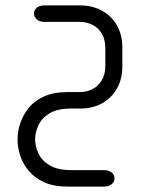

<svg xmlns="http://www.w3.org/2000/svg" viewBox="-20 -402 527 711"><path d="M245 228H365Q382 228 393 236.5Q404 245 404 259Q404 272 393 280.5Q382 289 365 289H229Q180 289 145 273.5Q110 258 88 232.5Q66 207 55.5 176Q45 145 45 114Q45 84 55.5 53Q66 22 87.5 -4Q109 -30 144.5 -45.5Q180 -61 229 -61H274Q301 -61 322.5 -72Q344 -83 357 -105Q370 -127 370 -158V-223Q370 -256 357 -277.5Q344 -299 322.5 -310Q301 -321 274 -321H144Q127 -321 116.5 -330Q106 -339 106 -352Q106 -365 116.5 -373.5Q127 -382 144 -382H275Q323 -382 358.5 -362Q394 -342 413.5 -307Q433 -272 433 -226V-156Q433 -110 413.5 -75Q394 -40 359 -20Q324 0 277 0H242Q192 0 163 18Q134 36 122 62.5Q110 89 110 114Q110 139 122 165.5Q134 192 163.5 210Q193 228 245 228Z"/></svg>

Font: Beiruti
Style: Regular
Weight: 400
Version: Version 1.00